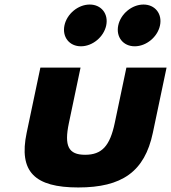

<svg xmlns="http://www.w3.org/2000/svg" viewBox="-20 -811 754 846"><path d="M375.3 -791C324.3 -791 274.7 -750 264 -699C253.3 -648 285.6 -607 336.6 -607C387.6 -607 437.3 -648 448 -699C458.7 -750 426.3 -791 375.3 -791ZM612.3 -791C561.3 -791 511.7 -750 501 -699C490.3 -648 522.6 -607 573.6 -607C624.6 -607 674.3 -648 685 -699C695.7 -750 663.3 -791 612.3 -791ZM157.9 -513H334.9L283.6 -269C262.3 -168 281.1 -129 355.1 -129C429.1 -129 464.3 -168 485.6 -269L536.9 -513H713.9L653.5 -226C617.4 -54 516.8 15 324.8 15C132.8 15 61.4 -54 97.5 -226Z"/></svg>

Font: Hussar
Style: BdOblTwo
Weight: 700
Foundry: Cannot Into Space Fonts
Version: Version 2.00